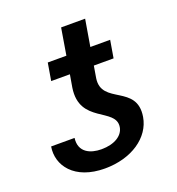

<svg xmlns="http://www.w3.org/2000/svg" viewBox="-123 -757 798 867"><g transform="rotate(-20 276.0 -323.5)"><path d="M361.2 -142.8C354.8 -104.4 313.6 -77.1 250 -77.1C197.8 -77.1 143.8 -99.1 152.7 -166.9H40.1C25.2 -79.2 89.1 9.9 235.1 9.9C364 9.9 460.2 -56.5 475.9 -150.2C500.7 -299.7 318.5 -264.2 336.6 -386.7L346.2 -444.2H441.1L455.3 -528.4H360.1L381.7 -656.6H266.3L245 -528.4H155.5L141.3 -444.2H231.2L220.9 -383.9C195.3 -218 376.1 -233.7 361.2 -142.8Z"/></g></svg>

Font: Margiela Sans Medium
Style: Italic
Weight: 500
Italic angle: -9.39999°
Designer: Stefan Endress, Andreas Faust
Version: Version 1.100;FEAKit 1.0